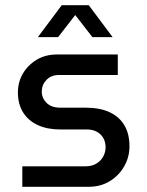

<svg xmlns="http://www.w3.org/2000/svg" viewBox="-20 -720 567 740"><path d="M66 0V-79H310Q334 -79 351.5 -89.5Q369 -100 378 -117Q387 -134 387 -153Q387 -171 379 -186.5Q371 -202 354.5 -211.5Q338 -221 315 -221H212Q163 -221 126.5 -237.5Q90 -254 69.5 -286Q49 -318 49 -364Q49 -403 68 -436Q87 -469 121 -489.5Q155 -510 199 -510H434V-431H208Q177 -431 159 -412Q141 -393 141 -367Q141 -342 159.5 -323.5Q178 -305 212 -305H310Q365 -305 402.5 -287.5Q440 -270 459.5 -237Q479 -204 479 -156Q479 -115 459 -79.5Q439 -44 403.5 -22Q368 0 321 0ZM126 -577 218 -700H322L414 -577H336L270 -662L204 -577Z"/></svg>

Font: MuseoModerno Thin
Style: Regular
Weight: 400
Version: Version 1.003